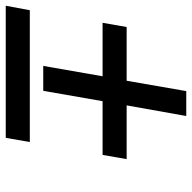

<svg xmlns="http://www.w3.org/2000/svg" viewBox="-36 -666 685 686"><g transform="rotate(90 307.0 -322.5)"><path d="M199 -134 236 -346H45L60 -432H252L289 -645H378L340 -432H532L517 -346H325L288 -134ZM-16 0 0 -86H471L456 0Z"/></g></svg>

Font: Archivo SemiBold Medium
Style: Italic
Weight: 500
Italic angle: -10°
Version: Version 2.001